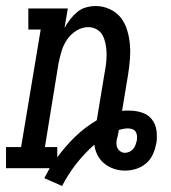

<svg xmlns="http://www.w3.org/2000/svg" viewBox="-46 -558 566 637"><path d="M160 59 101 33Q105 25 110 16.5Q115 8 119 0H-26V-70H24L89 -460H48V-530H179L168 -465Q176 -480 186.5 -493.5Q197 -507 210 -518Q223 -529 239.5 -533.5Q256 -538 272 -538Q296 -538 318.5 -527.5Q341 -517 355 -499Q369 -481 376 -457.5Q383 -434 385 -410Q387 -386 385 -361Q383 -336 379 -311L359 -190Q365 -191 371 -191Q377 -191 384 -191Q384 -191 384 -191Q384 -191 384 -191Q405 -191 425 -184.5Q445 -178 457.5 -162.5Q470 -147 473 -126Q476 -105 473 -83Q473 -83 472.5 -82.5Q472 -82 472 -81Q469 -63 461 -45.5Q453 -28 438 -15.5Q423 -3 405 2.5Q387 8 368 8Q350 8 332 2Q314 -4 300 -15.5Q286 -27 277.5 -43.5Q269 -60 267 -78Q234 -49 207 -14.5Q180 20 160 59ZM144 -36Q171 -73 203.5 -104.5Q236 -136 275 -159L302 -322Q305 -337 306.5 -352.5Q308 -368 307.5 -383.5Q307 -399 304 -413.5Q301 -428 294.5 -440.5Q288 -453 275 -460.5Q262 -468 247 -468Q226 -468 207 -456Q188 -444 176 -426Q164 -408 158 -387.5Q152 -367 148 -347L103 -70H144ZM368 -51Q376 -51 383.5 -54.5Q391 -58 396 -64Q401 -70 403.5 -77Q406 -84 408 -92Q408 -92 408 -92Q408 -92 408 -92Q408 -92 408 -92Q408 -92 408 -92Q409 -100 408.5 -107.5Q408 -115 404 -121Q400 -127 393 -129.5Q386 -132 378 -132Q371 -132 363.5 -130.5Q356 -129 348 -127V-124Q347 -117 345 -109Q343 -101 341 -93Q340 -86 340.5 -78.5Q341 -71 344.5 -65Q348 -59 354.5 -55Q361 -51 368 -51Z"/></svg>

Font: Iosevka Curly Slab Oblique
Style: Regular
Weight: 400
Italic angle: -9°
Monospace: yes
Designer: Belleve Invis
Foundry: Belleve Invis
Version: Version 11.1.0; ttfautohint (v1.8.3)